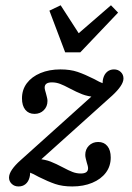

<svg xmlns="http://www.w3.org/2000/svg" viewBox="-20 -685 492 717"><path d="M13.7 -21.8Q13.7 -35.5 25 -52Q36.3 -68.5 56.5 -86.3L366.9 -365.3L398.4 -328.2Q363.7 -320.2 335.5 -322.6Q307.3 -325 286.7 -333.1Q266.1 -341.1 240.3 -354.8Q219.4 -366.1 204.4 -371.8Q189.5 -377.4 174.2 -377.4Q160.5 -377.4 153.6 -372.6Q146.8 -367.7 146.8 -358.1Q146.8 -353.2 148.4 -347.6Q150 -341.9 151.6 -336.3Q153.2 -329.8 155.2 -322.2Q157.3 -314.5 157.3 -308.1Q157.3 -287.1 143.5 -273.4Q129.8 -259.7 108.9 -259.7Q87.1 -259.7 74.6 -275Q62.1 -290.3 62.1 -317.7Q62.1 -350 80.2 -374.2Q98.4 -398.4 131 -412.1Q163.7 -425.8 205.6 -425.8Q242.7 -425.8 269.8 -416.5Q296.8 -407.3 330.6 -390.3Q340.3 -384.7 350.4 -379.8Q360.5 -375 371 -371L364.5 -359.7Q361.3 -378.2 365.7 -393.5Q370.2 -408.9 380.6 -417.3Q391.1 -425.8 405.6 -425.8Q421 -425.8 431 -416.1Q441.1 -406.5 441.1 -391.9Q441.1 -379 430.2 -362.9Q419.4 -346.8 399.2 -328.2L89.5 -50L57.3 -86.3Q91.9 -94.4 120.2 -91.9Q148.4 -89.5 169 -81.5Q189.5 -73.4 215.3 -59.7Q236.3 -48.4 251.2 -42.7Q266.1 -37.1 281.5 -37.1Q295.2 -37.1 302 -41.9Q308.9 -46.8 308.9 -56.5Q308.9 -61.3 307.3 -66.9Q305.6 -72.6 304 -78.2Q302.4 -84.7 300.4 -92.3Q298.4 -100 298.4 -106.5Q298.4 -127.4 312.1 -141.1Q325.8 -154.8 346.8 -154.8Q368.5 -154.8 381 -139.5Q393.5 -124.2 393.5 -96.8Q393.5 -64.5 375.4 -40.3Q357.3 -16.1 324.6 -2.4Q291.9 11.3 250 11.3Q212.9 11.3 185.9 2Q158.9 -7.3 125 -24.2Q115.3 -29.8 105.2 -34.7Q95.2 -39.5 84.7 -43.5L91.1 -54.8Q94.4 -36.3 89.9 -21Q85.5 -5.6 75 2.8Q64.5 11.3 49.2 11.3Q33.9 11.3 23.8 1.6Q13.7 -8.1 13.7 -21.8ZM421 -637.9 279.8 -489.5H223.4L164.5 -645.2L206.5 -665.3L288.7 -537.9L243.5 -534.7L394.4 -665.3Z"/></svg>

Font: Playfair Micro SmCond SmLight
Style: Italic
Weight: 360
Width: 4
Italic angle: -15.6°
Designer: Claus Eggers Sørensen
Foundry: Claus Eggers Sørensen
Version: Version 2.203;Glyphs 3.3 (3326)